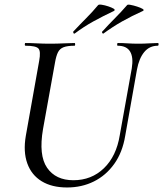

<svg xmlns="http://www.w3.org/2000/svg" viewBox="-20 -815 721 848"><path d="M562 -513Q570 -562 554.5 -587.5Q539 -613 500 -613Q497 -613 497.5 -619Q498 -625 500 -625Q522 -625 544 -623.5Q566 -622 592 -622Q616 -622 638 -623.5Q660 -625 677 -625Q681 -625 680.5 -619Q680 -613 677 -613Q640 -613 617 -585Q594 -557 585 -508L533 -215Q521 -142 484.5 -91Q448 -40 394.5 -13.5Q341 13 276 13Q209 13 164 -14.5Q119 -42 100.5 -93.5Q82 -145 94 -215L153 -546Q161 -589 149.5 -601Q138 -613 93 -613Q89 -613 89.5 -619Q90 -625 92 -625Q115 -625 143 -623.5Q171 -622 200 -622Q233 -622 261 -623.5Q289 -625 309 -625Q312 -625 312 -619Q312 -613 309 -613Q278 -613 261 -606.5Q244 -600 236 -584Q228 -568 223 -539L170 -245Q150 -129 188 -74Q226 -19 304 -19Q384 -19 439 -72Q494 -125 509 -218ZM310 -667Q306 -665 304 -670Q302 -675 305 -677Q335 -709 361.5 -735.5Q388 -762 413 -792Q416 -796 429.5 -794Q443 -792 458 -787Q473 -782 481.5 -777Q490 -772 484 -767Q435 -744 392.5 -720.5Q350 -697 310 -667ZM437 -667Q434 -665 431.5 -670Q429 -675 433 -677Q462 -709 488.5 -735.5Q515 -762 541 -792Q543 -796 556.5 -793.5Q570 -791 585.5 -786Q601 -781 609.5 -776Q618 -771 612 -767Q561 -744 519.5 -720.5Q478 -697 437 -667Z"/></svg>

Font: Cormorant Garamond Light Medium
Style: Italic
Weight: 500
Italic angle: -10°
Version: Version 4.001